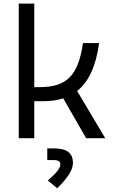

<svg xmlns="http://www.w3.org/2000/svg" viewBox="-20 -752 626 1045"><path d="M82 0H166.5V-201.2H216.3C256.3 -201.2 292.5 -206.5 324.2 -216.8L448.7 0H552.7L399.9 -256.8C463.9 -307.6 502.4 -393.6 519.5 -517.6H431.6C406.2 -341.8 343.8 -277.8 196.8 -277.8H166.5V-732.4H82ZM291.5 272.5C350.1 214.8 377 171.4 377 135.7C377 80.6 344.2 55.7 273.9 55.7H237.3V119.1H270.5C296.9 119.1 308.6 126.5 308.6 142.6C308.6 162.6 287.1 189.9 240.2 230.5Z"/></svg>

Font: Cascadia Mono PL SemiLight
Style: Regular
Weight: 350
Monospace: yes
Designer: Aaron Bell
Foundry: Saja Typeworks
Version: Version 2404.023